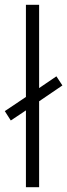

<svg xmlns="http://www.w3.org/2000/svg" viewBox="-26 -780 280 800"><path d="M82 0V-320L19 -278L-6 -317L82 -376V-760H137V-413L209 -462L234 -424L137 -358V0Z"/></svg>

Font: Noto Sans Tamil SemiCondensed Light
Style: Regular
Weight: 300
Width: 4
Designer: Jelle Bosma - Monotype Design Team
Foundry: Monotype Imaging Inc.
Version: Version 2.004; ttfautohint (v1.8.4.7-5d5b)